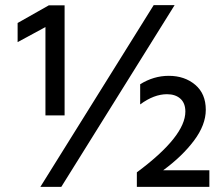

<svg xmlns="http://www.w3.org/2000/svg" viewBox="-20 -732 873 752"><path d="M220 0H138L582 -712H664ZM233 -280H158V-626L49 -567V-642L171 -711H233ZM800 0H516V-57Q706 -198 706 -295Q706 -328 686.5 -345.5Q667 -363 634 -363Q583 -363 529 -323V-402Q582 -435 641 -435Q703 -435 744.5 -400Q786 -365 786 -302Q786 -243 740 -181.5Q694 -120 619 -65H800Z"/></svg>

Font: Hind Madurai Medium
Style: Regular
Weight: 500
Designer: Jyotish Sonowal
Foundry: Indian Type Foundry
Version: Version 1.001;PS 1.0;hotconv 1.0.86;makeotf.lib2.5.63406; tt